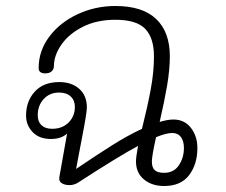

<svg xmlns="http://www.w3.org/2000/svg" viewBox="-20 -618 756 641"><path d="M639 -124Q639 -70 611.5 -33.5Q584 3 528 3Q487 3 460.5 -19Q434 -41 434 -79Q434 -94 441 -131Q374 -95 240 -8Q227 0 212 0Q196 0 186 -6.5Q176 -13 178 -26L204 -172Q184 -154 150 -154Q111 -154 89 -177Q67 -200 67 -232Q67 -280 96 -312Q125 -344 178 -344Q219 -344 244.5 -321.5Q270 -299 270 -259Q270 -241 253 -154L234 -54Q302 -100 353.5 -132.5Q405 -165 454 -188Q473 -264 483.5 -321Q494 -378 494 -430Q494 -491 465 -521.5Q436 -552 365 -552Q303 -552 256.5 -528.5Q210 -505 185 -469Q160 -433 160 -397Q160 -387 152.5 -380Q145 -373 131 -373Q109 -373 109 -391Q109 -448 144.5 -495.5Q180 -543 239 -570.5Q298 -598 365 -598Q456 -598 501.5 -554.5Q547 -511 547 -430Q547 -386 538 -333Q529 -280 513 -211Q540 -219 559 -219Q596 -219 617.5 -191Q639 -163 639 -124ZM230 -261Q230 -283 216 -296Q202 -309 177 -309Q146 -309 126 -287.5Q106 -266 106 -233Q106 -212 118.5 -200Q131 -188 154 -188Q188 -188 209 -209Q230 -230 230 -261ZM594 -124Q594 -147 584 -160.5Q574 -174 555 -174Q535 -174 501 -160Q487 -97 487 -79Q487 -59 496.5 -50Q506 -41 528 -41Q560 -41 577 -66Q594 -91 594 -124Z"/></svg>

Font: Mali Light
Style: Italic
Weight: 300
Italic angle: -10°
Version: Version 1.000; ttfautohint (v1.6)